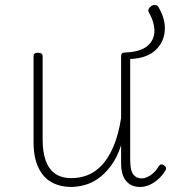

<svg xmlns="http://www.w3.org/2000/svg" viewBox="-20 -723 687 761"><path d="M261 18Q220 18 186.5 0.5Q153 -17 133 -57Q113 -97 113 -161V-499Q113 -507 117 -510.5Q121 -514 130 -514Q140 -514 144.5 -510.5Q149 -507 149 -499V-169Q149 -121 161 -87Q173 -53 198 -35Q223 -17 264 -17Q295 -17 325 -28Q355 -39 381.5 -66Q408 -93 428.5 -139.5Q449 -186 460 -255V-500Q460 -509 464.5 -512Q469 -515 479 -515Q538 -518 565 -541.5Q592 -565 592 -600Q592 -635 570 -674Q566 -681 569.5 -688Q573 -695 580.5 -699.5Q588 -704 596 -703Q604 -702 608 -695Q637 -646 633 -600Q629 -554 595 -523Q561 -492 496 -489V-89Q496 -67 500 -50.5Q504 -34 514.5 -25Q525 -16 541 -16Q552 -16 563.5 -21Q575 -26 587 -36.5Q599 -47 609 -64Q614 -71 619.5 -71.5Q625 -72 631 -67Q637 -63 638 -58Q639 -53 636 -48Q624 -28 608 -13.5Q592 1 573.5 9.5Q555 18 535 18Q517 18 503.5 12Q490 6 480 -5.5Q470 -17 465 -35Q460 -53 460 -76V-147Q444 -98 419.5 -65.5Q395 -33 368 -14.5Q341 4 313 11Q285 18 261 18Z"/></svg>

Font: Playwrite NG Modern Thin
Style: Regular
Weight: 250
Designer: Veronika Burian, José Scaglione
Foundry: TypeTogether
Version: Version 1.002